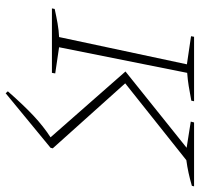

<svg xmlns="http://www.w3.org/2000/svg" viewBox="-34 -522 724 697"><g transform="rotate(90 328.5 -174.0)"><path d="M11 0 13 -10Q40 -16 65.5 -20.5Q91 -25 115 -26L214 -490L112 -505L114 -516H348L346 -506Q314 -500 292.5 -496.5Q271 -493 245 -491L152 -26L247 -12L245 0ZM319 168 312 160Q363 102 401 66.5Q439 31 479 5L240 -267L517 -489L422 -504L425 -516H657L655 -508Q631 -501 608 -496Q585 -491 562 -488L283 -266L519 -3L517 5Z"/></g></svg>

Font: Piazzolla SC Thin
Style: Italic
Weight: 100
Italic angle: -11.3°
Designer: Juan Pablo del Peral
Foundry: Huerta Tipografica
Version: Version 1.330